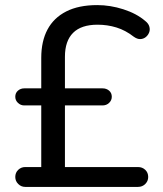

<svg xmlns="http://www.w3.org/2000/svg" viewBox="-20 -734 640 754"><path d="M79 0Q63 0 51.5 -11.5Q40 -23 40 -39Q40 -56 51.5 -67Q63 -78 79 -78H159L142 -62V-339L158 -320H75Q61 -320 50.5 -330Q40 -340 40 -354Q40 -369 50.5 -378Q61 -387 75 -387H158L142 -369V-507Q142 -572 166.5 -618Q191 -664 240 -689Q289 -714 362 -714Q413 -714 464.5 -697.5Q516 -681 550 -652Q563 -642 566.5 -629.5Q570 -617 565.5 -606Q561 -595 552 -588Q543 -581 531 -580.5Q519 -580 505 -590Q473 -615 437.5 -626Q402 -637 363 -637Q299 -637 267 -605Q235 -573 235 -511V-371L225 -387H383Q398 -387 408.5 -378Q419 -369 419 -354Q419 -340 408.5 -330Q398 -320 383 -320H235V-78H522Q539 -78 550.5 -67Q562 -56 562 -39Q562 -23 550.5 -11.5Q539 0 522 0Z"/></svg>

Font: Nunito Medium
Style: Regular
Weight: 500
Designer: Vernon Adams
Foundry: Vernon Adams
Version: Version 3.602